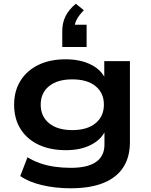

<svg xmlns="http://www.w3.org/2000/svg" viewBox="-20 -823 810 1033"><path d="M360 190Q278 190 206 173Q134 156 89 124L128 23Q158 42 195 55Q232 68 274 74Q316 80 361 80Q451 80 496.5 48.5Q542 17 542 -45V-121H547Q526 -73 470 -44Q414 -15 335 -15Q250 -15 187.5 -44.5Q125 -74 90.5 -129Q56 -184 56 -260Q56 -334 90.5 -389Q125 -444 187 -474Q249 -504 333 -504Q413 -504 470 -475Q527 -446 548 -396H541V-494H679V-58Q679 22 643 77.5Q607 133 536 161.5Q465 190 360 190ZM369 -123Q449 -123 494 -160Q539 -197 539 -260Q539 -323 494 -359.5Q449 -396 369 -396Q289 -396 244 -359.5Q199 -323 199 -260Q199 -197 244 -160Q289 -123 369 -123ZM315 -570V-656Q315 -700 332.5 -735.5Q350 -771 388 -803L431 -768Q404 -740 392.5 -717.5Q381 -695 380 -669L355 -690H446V-570Z"/></svg>

Font: Nunito Sans 10pt Expanded
Style: Bold
Weight: 700
Width: 7
Designer: Vernon Adams
Foundry: Vernon Adams
Version: Version 3.101;gftools[0.9.27]